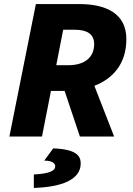

<svg xmlns="http://www.w3.org/2000/svg" viewBox="-20 -670 652 942"><path d="M256 -350 290 -524H348C408 -524 442 -502 442 -454C442 -392 400 -350 314 -350ZM146 252C277 248 376 214 376 132C376 93 352 62 241 58L197 118C240 118 251 134 251 146C251 168 223 182 146 186ZM26 0H186L230 -224H297L372 0H540L443 -249C534 -284 600 -357 600 -478C600 -604 500 -650 370 -650H156Z"/></svg>

Font: Source Sans Pro Black
Style: Italic
Weight: 900
Italic angle: -11°
Designer: Paul D. Hunt
Foundry: Adobe Systems Incorporated
Version: Version 3.006;hotconv 1.0.111;makeotfexe 2.5.65597